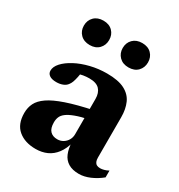

<svg xmlns="http://www.w3.org/2000/svg" viewBox="-162 -774 834 895"><g transform="rotate(30 255.0 -326.0)"><path d="M310 -280 311 -231.5Q267 -222.5 239.8 -212.2Q212.5 -202 197.8 -190.8Q183 -179.5 177.8 -166.5Q172.5 -153.5 172.5 -137.5Q172.5 -105.5 186.5 -91Q200.5 -76.5 225 -76.5Q242.5 -76.5 256.2 -85Q270 -93.5 278 -107.5Q286 -121.5 286 -138.5V-328.5Q286 -361 269 -379.2Q252 -397.5 214 -397.5Q197.5 -397.5 181.2 -394.8Q165 -392 151.5 -386.5L171 -422Q167.5 -394.5 163.8 -376.5Q160 -358.5 155.8 -347.2Q151.5 -336 145.5 -328.5Q137.5 -317 122.2 -311Q107 -305 88 -305Q63.5 -305 50.8 -314Q38 -323 38 -338.5Q38 -359.5 57.2 -380.8Q76.5 -402 109.8 -419.8Q143 -437.5 185.5 -448Q228 -458.5 274 -458.5Q335 -458.5 369.5 -440.5Q404 -422.5 418.2 -390.2Q432.5 -358 432.5 -314.5V-97.5Q432.5 -84.5 436.2 -76Q440 -67.5 447.2 -63.5Q454.5 -59.5 466 -59.5Q475 -59.5 486.2 -62.5Q497.5 -65.5 509.5 -72V-35.5Q482.5 -13.5 451.8 -0.2Q421 13 393 13Q358 13 335.8 -0.5Q313.5 -14 303 -39.2Q292.5 -64.5 291 -98.5L296 -101Q286 -62.5 266.8 -37Q247.5 -11.5 220.5 0.8Q193.5 13 160 13Q102 13 66.5 -16.8Q31 -46.5 31 -106.5Q31 -135.5 42.8 -159.2Q54.5 -183 84.5 -203.8Q114.5 -224.5 169.2 -243.2Q224 -262 310 -280ZM136.5 -532.5Q105 -532.5 86.5 -551.2Q68 -570 68 -598Q68 -626.5 86.5 -645Q105 -663.5 136.5 -663.5Q167.5 -663.5 185.8 -645Q204 -626.5 204 -598Q204 -570 185.8 -551.2Q167.5 -532.5 136.5 -532.5ZM345 -532.5Q314 -532.5 295.5 -551.2Q277 -570 277 -598Q277 -626.5 295.5 -645Q314 -663.5 345 -663.5Q376.5 -663.5 394.8 -645Q413 -626.5 413 -598Q413 -570 394.8 -551.2Q376.5 -532.5 345 -532.5Z"/></g></svg>

Font: Newsreader 16pt 16pt
Style: Bold
Weight: 700
Version: Version 1.003